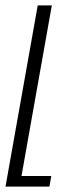

<svg xmlns="http://www.w3.org/2000/svg" viewBox="-50 -695 270 715"><path d="M-29.5 0H134L141 -39.5H30L143 -675H90.5Z"/></svg>

Font: Anybody ExtraCondensed Light
Style: Italic
Weight: 300
Width: 2
Italic angle: -10°
Version: Version 1.113;gftools[0.9.25]